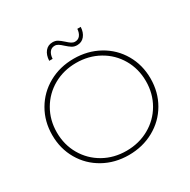

<svg xmlns="http://www.w3.org/2000/svg" viewBox="-188 -1041 1213 1223"><g transform="rotate(-30 418.5 -429.0)"><path d="M57 -350Q57 -450 104 -531Q151 -612 233.5 -658Q316 -704 418 -704Q520 -704 603 -658Q686 -612 733 -531Q780 -450 780 -350Q780 -250 733 -169Q686 -88 603 -42Q520 4 418 4Q316 4 233.5 -42Q151 -88 104 -169Q57 -250 57 -350ZM746 -350Q746 -441 703 -515Q660 -589 585 -631Q510 -673 418 -673Q326 -673 251.5 -631Q177 -589 134 -515Q91 -441 91 -350Q91 -259 134 -185Q177 -111 251.5 -69Q326 -27 418 -27Q510 -27 585 -69Q660 -111 703 -185Q746 -259 746 -350ZM409 -805Q393 -820 380.5 -828Q368 -836 355 -836Q331 -836 317.5 -818.5Q304 -801 302 -770H277Q279 -812 299.5 -837Q320 -862 354 -862Q375 -862 390.5 -852.5Q406 -843 427 -824Q443 -809 455.5 -801Q468 -793 481 -793Q505 -793 518.5 -810.5Q532 -828 534 -857H559Q557 -817 536.5 -792Q516 -767 482 -767Q461 -767 445.5 -776.5Q430 -786 409 -805Z"/></g></svg>

Font: Montserrat Alternates ExLight
Style: Regular
Weight: 275
Designer: Julieta Ulanovsky
Foundry: Julieta Ulanovsky
Version: Version 7.200